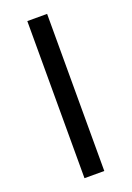

<svg xmlns="http://www.w3.org/2000/svg" viewBox="-139 -767 563 820"><g transform="rotate(-20 142.5 -357.0)"><path d="M97 0V-714H187V0Z"/></g></svg>

Font: Noto IKEA Latin
Style: Regular
Weight: 400
Designer: Monotype Design Team
Foundry: Monotype Imaging Inc.
Version: Version 1.0